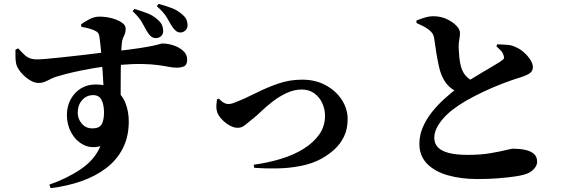

<svg xmlns="http://www.w3.org/2000/svg" viewBox="-20 -882 2980 993"><path d="M785 -685Q772 -685 761.5 -693.5Q751 -702 740 -720Q728 -741 714 -766.5Q700 -792 666 -824L675 -836Q712 -825 743 -813Q774 -801 797 -779Q813 -765 818.5 -750.5Q824 -736 824 -721Q824 -705 813 -695Q802 -685 785 -685ZM235 73Q327 41 398.5 -7.5Q470 -56 499 -126Q449 -113 410 -134Q371 -155 348.5 -196Q326 -237 326 -287Q326 -333 346 -369Q366 -405 399 -425Q432 -445 473 -445Q537 -445 575 -418Q613 -391 629.5 -347.5Q646 -304 646 -254Q646 -175 615 -114.5Q584 -54 528.5 -12Q473 30 399.5 55.5Q326 81 242 91ZM458 -218Q494 -218 506 -239.5Q518 -261 518 -302Q518 -337 506 -363.5Q494 -390 462 -390Q427 -390 404.5 -364Q382 -338 382 -299Q382 -267 403 -242.5Q424 -218 458 -218ZM178 -453Q158 -453 133.5 -468Q109 -483 89.5 -506Q70 -529 64 -550Q60 -568 60 -588.5Q60 -609 60 -625L74 -632Q94 -610 107 -598Q120 -586 133 -581Q146 -576 163 -575Q180 -574 219 -577.5Q258 -581 309.5 -586.5Q361 -592 412.5 -598Q464 -604 507.5 -609.5Q551 -615 574 -617Q657 -626 704 -633.5Q751 -641 774 -646Q797 -651 805.5 -654Q814 -657 820 -657Q849 -657 878.5 -647Q908 -637 928 -618.5Q948 -600 948 -575Q948 -547 933 -539.5Q918 -532 893 -532Q875 -532 852 -536.5Q829 -541 796 -545.5Q763 -550 714.5 -551Q666 -552 596 -546Q525 -540 464.5 -529.5Q404 -519 358.5 -508.5Q313 -498 284 -489Q260 -483 243 -474Q226 -465 211.5 -459Q197 -453 178 -453ZM516 -404Q516 -414 515 -440.5Q514 -467 511.5 -501.5Q509 -536 506.5 -572.5Q504 -609 500.5 -641Q497 -673 494 -693Q492 -706 487 -712Q482 -718 470 -724Q457 -730 439 -735Q421 -740 401 -743L399 -756Q418 -770 443 -783Q468 -796 495 -796Q526 -796 557 -788Q588 -780 609 -766Q630 -752 630 -734Q630 -713 621 -695.5Q612 -678 610 -659Q608 -641 606.5 -601Q605 -561 604.5 -510Q604 -459 604 -408Q604 -357 605 -318ZM913 -714Q900 -714 889.5 -722.5Q879 -731 868 -748Q857 -767 842 -792.5Q827 -818 791 -850L800 -862Q840 -851 870 -839.5Q900 -828 924 -806Q940 -792 945 -779Q950 -766 950 -751Q950 -736 939 -725Q928 -714 913 -714Z M1292 -30Q1365 -40 1431.5 -60Q1498 -80 1549.5 -112Q1601 -144 1631 -186.5Q1661 -229 1661 -283Q1661 -317 1647 -348Q1633 -379 1606 -399Q1579 -419 1540 -419Q1501 -419 1462.5 -401Q1424 -383 1391 -357.5Q1358 -332 1333.5 -308.5Q1309 -285 1295 -274Q1264 -249 1247 -235Q1230 -221 1209 -221Q1190 -221 1168 -233Q1146 -245 1128 -264Q1110 -283 1103 -302Q1098 -319 1099 -336.5Q1100 -354 1102 -368L1112 -372Q1118 -364 1132 -354Q1146 -344 1162 -344Q1168 -344 1177 -346Q1186 -348 1197 -353Q1247 -372 1302 -400Q1357 -428 1417 -449Q1477 -470 1542 -470Q1612 -470 1665 -441Q1718 -412 1748 -365.5Q1778 -319 1778 -266Q1778 -215 1759.5 -176.5Q1741 -138 1710.5 -110Q1680 -82 1642 -61Q1597 -36 1536.5 -24Q1476 -12 1412.5 -11Q1349 -10 1295 -14Z M2450 44Q2364 44 2296 24.5Q2228 5 2188.5 -35.5Q2149 -76 2149 -138Q2149 -183 2167 -224.5Q2185 -266 2214.5 -303Q2244 -340 2278.5 -371Q2313 -402 2344 -426Q2372 -445 2407.5 -467Q2443 -489 2477.5 -509.5Q2512 -530 2538.5 -545.5Q2565 -561 2575 -569Q2584 -574 2586 -580.5Q2588 -587 2584 -597Q2580 -611 2568.5 -622Q2557 -633 2547 -643L2552 -653Q2581 -652 2605.5 -650Q2630 -648 2650 -637Q2671 -628 2690.5 -610.5Q2710 -593 2723 -572.5Q2736 -552 2736 -534Q2736 -516 2721.5 -504.5Q2707 -493 2669 -481Q2629 -469 2579.5 -450Q2530 -431 2480 -407.5Q2430 -384 2387 -359Q2353 -339 2323.5 -316.5Q2294 -294 2272.5 -269.5Q2251 -245 2238.5 -220Q2226 -195 2226 -169Q2226 -139 2245.5 -119.5Q2265 -100 2303 -90.5Q2341 -81 2398 -81Q2466 -81 2515.5 -89.5Q2565 -98 2595 -105.5Q2625 -113 2634 -113Q2667 -113 2695.5 -107Q2724 -101 2741 -86.5Q2758 -72 2758 -45Q2758 -28 2744 -11Q2730 6 2708 15Q2687 24 2647.5 30Q2608 36 2557.5 40Q2507 44 2450 44ZM2355 -404Q2325 -414 2304.5 -433Q2284 -452 2271 -478Q2259 -500 2250.5 -537Q2242 -574 2236 -612.5Q2230 -651 2226 -681Q2223 -700 2215.5 -710.5Q2208 -721 2193 -732Q2182 -740 2166 -748Q2150 -756 2134 -763V-776Q2154 -784 2176.5 -791Q2199 -798 2222 -798Q2259 -798 2290 -783.5Q2321 -769 2340 -749.5Q2359 -730 2359 -712Q2359 -696 2355.5 -677.5Q2352 -659 2352 -639Q2353 -619 2354.5 -597.5Q2356 -576 2360 -555.5Q2364 -535 2370 -520Q2381 -496 2398 -481Q2415 -466 2438 -457Z"/></svg>

Font: Noto Serif JP ExtraLight ExtraBold
Style: Regular
Weight: 800
Version: Version 2.003-H1;hotconv 1.1.1;makeotfexe 2.6.0